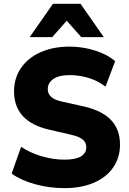

<svg xmlns="http://www.w3.org/2000/svg" viewBox="-20 -975 677 1007"><path d="M41 -64.5 90.8 -205.1Q136.7 -173.8 197.3 -155.8Q257.8 -137.7 318.4 -137.7Q377 -137.7 404.8 -154.8Q432.6 -171.9 432.6 -202.1Q432.6 -227.5 414.1 -243.2Q395.5 -258.8 351.6 -268.6L238.3 -294.9Q53.7 -336.9 53.7 -496.1Q53.7 -565.4 90.3 -618.7Q127 -671.9 192.9 -701.2Q258.8 -730.5 344.7 -730.5Q414.1 -730.5 478.5 -710Q543 -689.5 584 -654.3L533.2 -520.5Q496.1 -549.8 447.3 -565.4Q398.4 -581.1 343.8 -581.1Q290 -581.1 260.3 -561Q230.5 -541 230.5 -506.8Q230.5 -483.4 248.5 -466.8Q266.6 -450.2 308.6 -441.4L422.9 -416Q517.6 -393.6 563.5 -344.2Q609.4 -294.9 609.4 -216.8Q609.4 -148.4 573.7 -96.7Q538.1 -44.9 472.2 -16.6Q406.2 11.7 318.4 11.7Q238.3 11.7 164.1 -8.8Q89.8 -29.3 41 -64.5ZM257.8 -955.1H402.3L524.4 -780.3H406.2L330.1 -866.2L253.9 -780.3H135.7Z"/></svg>

Font: Min Sans Black
Style: Regular
Weight: 900
Designer: Jinseong-Kim, NotoSansCJK, Nunito
Foundry: Jinseong-Kim
Version: Version 1.000